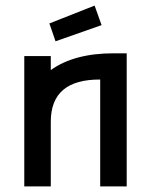

<svg xmlns="http://www.w3.org/2000/svg" viewBox="-20 -668 541 688"><path d="M319 -648 344 -578 179 -520 157 -584ZM387 -477H434V0H339V-383Q162 -384 162 -232V0H67V-467H162V-417Q246 -477 387 -477Z"/></svg>

Font: Gulax
Style: Regular
Weight: 400
Designer: Morgan Gilbert
Foundry: VTF
Version: Version 1.001;hotconv 1.0.109;makeotfexe 2.5.65596